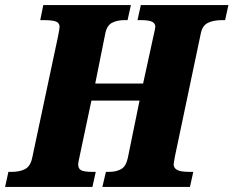

<svg xmlns="http://www.w3.org/2000/svg" viewBox="-43 -734 917 754"><path d="M-10 -59H2Q35 -59 55.5 -70Q76 -81 83 -112L184 -587Q191 -621 191 -629Q191 -642 179 -648.5Q167 -655 126 -655H115L127 -714H471L458 -655H447Q416 -655 396 -644Q376 -633 370 -600L331 -406H519L560 -594Q567 -624 567 -629Q567 -641 555.5 -648Q544 -655 509 -655H497L510 -714H854L841 -655H830Q795 -655 773 -644Q751 -633 745 -600L644 -120Q639 -93 639 -88Q639 -75 652 -67Q665 -59 704 -59H716L703 0H359L373 -59H384Q414 -59 433 -70Q452 -81 459 -114L505 -339H316L269 -117Q264 -95 264 -88Q264 -72 275.5 -65.5Q287 -59 321 -59H333L320 0H-23Z"/></svg>

Font: Noto Serif NarrowBlack
Style: Italic
Weight: 900
Width: 4
Italic angle: -12°
Designer: Monotype Design Team
Foundry: Monotype Imaging Inc.
Version: Version 1.001